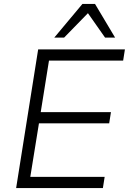

<svg xmlns="http://www.w3.org/2000/svg" viewBox="-20 -956 655 976"><path d="M62 0 174 -705H615L606 -648H229L187 -386H544L535 -329H178L134 -57H512L503 0ZM256 -765 399 -936H463L565 -765H514L427 -889L306 -765Z"/></svg>

Font: Nunito Sans 10pt Light
Style: Italic
Weight: 300
Italic angle: -9°
Designer: Vernon Adams
Foundry: Vernon Adams
Version: Version 3.101;gftools[0.9.27]